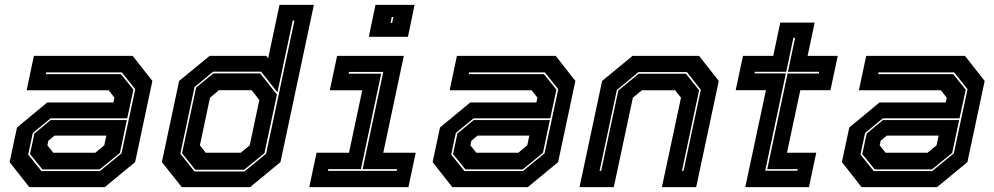

<svg xmlns="http://www.w3.org/2000/svg" viewBox="-20 -770 4091 790"><path d="M100.5 0 19.5 -103 50 -245.5 174.5 -348.5H446.5L451 -368L427 -398.5H89.5L119.5 -540H526L607 -437L536 -103L411 0ZM154.5 -73 103.5 -136 121.5 -220.5 188.5 -276H502L473.5 -141L390 -73ZM150.5 -66H391L480 -139L536.5 -403L481.5 -472H170L168.5 -465H477.5L529 -401L503.5 -283H188L115 -223L96 -134ZM199.5 -141.5H372L409 -172L417.5 -212H204.5L179 -191L175 -172Z M1009 0H728L646 -103L717 -437L842.5 -540H1075.5L1083.5 -530.5L1130 -750H1271.5L1134 -103ZM984.5 -71.5H783.5L729 -139.5L787 -410L858 -468H1050.5L1119.5 -381L1068 -139.5ZM970.5 -141.5 1007.5 -172 1047 -358.5 1015.5 -399H881L844 -368L802.5 -172L826.5 -141.5ZM986 -64.5 1075 -137.5 1191.5 -685.5H1184.5L1121.5 -390L1054.5 -475H857L780.5 -412L722 -137.5L780 -64.5Z M1497.5 -618.5 1525 -750H1686L1658.5 -618.5ZM1587 -676H1593.5L1598.5 -700H1592ZM1252.5 0 1282.5 -141.5H1416L1470.5 -398.5H1337L1367 -540H1641.5L1557 -141.5H1690.5L1660.5 0ZM1329.5 -67H1612L1613.5 -74H1472L1557 -474H1416L1414.5 -467H1548.5L1465 -74H1331Z M1841 0 1760 -103 1790.5 -245.5 1915 -348.5H2187L2191.5 -368L2167.5 -398.5H1830L1860 -540H2266.5L2347.5 -437L2276.5 -103L2151.5 0ZM1895 -73 1844 -136 1862 -220.5 1929 -276H2242.5L2214 -141L2130.5 -73ZM1891 -66H2131.5L2220.5 -139L2277 -403L2222 -472H1910.5L1909 -465H2218L2269.5 -401L2244 -283H1928.5L1855.5 -223L1836.5 -134ZM1940 -141.5H2112.5L2149.5 -172L2158 -212H1945L1919.5 -191L1915.5 -172Z M2364.5 0 2457.5 -437 2582.5 -540H2856.5L2937.5 -437L2844.5 0H2703.5L2782 -368L2758 -398.5H2621L2584 -368L2505.5 0ZM2447 -67H2453.5L2524 -397.5L2608 -466.5H2802.5L2856.5 -398.5L2786 -67H2792.5L2863.5 -400.5L2806.5 -473.5H2607L2518 -399.5Z M3046.5 0 3131.5 -399H3007L3037 -540H3161.5L3190.5 -677H3332L3303 -540H3427L3397 -399H3273L3218 -141.5H3338.5L3308.5 0ZM3128.5 -67.5H3261L3262.5 -74H3137L3220.5 -467.5H3349L3350.5 -474.5H3222L3251.5 -614.5H3244.5L3215 -474.5H3086L3084.5 -468H3213.5Z M3525 0 3444 -103 3474.5 -245.5 3599 -348.5H3871L3875.5 -368L3851.5 -398.5H3514L3544 -540H3950.5L4031.5 -437L3960.5 -103L3835.5 0ZM3579 -73 3528 -136 3546 -220.5 3613 -276H3926.5L3898 -141L3814.5 -73ZM3575 -66H3815.5L3904.5 -139L3961 -403L3906 -472H3594.5L3593 -465H3902L3953.5 -401L3928 -283H3612.5L3539.5 -223L3520.5 -134ZM3624 -141.5H3796.5L3833.5 -172L3842 -212H3629L3603.5 -191L3599.5 -172Z"/></svg>

Font: Tourney ExtraBold
Style: Italic
Weight: 800
Italic angle: -12°
Version: Version 1.015